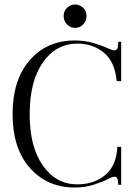

<svg xmlns="http://www.w3.org/2000/svg" viewBox="-20 -822 604 854"><path d="M263 -751Q263 -772 278 -787Q293 -802 314 -802Q335 -802 350 -787Q365 -772 365 -751Q365 -729 350 -713.5Q335 -698 314 -698Q293 -698 278 -713.5Q263 -729 263 -751ZM312 12Q190 12 113 -75Q36 -162 36 -314Q36 -467 112.5 -554.5Q189 -642 312 -642Q356 -642 394 -631Q432 -620 455.5 -609Q479 -598 488 -598Q504 -598 505 -619L506 -636H519V-461H499Q491 -547 442.5 -587.5Q394 -628 324 -628Q229 -628 170.5 -544Q112 -460 112 -314Q112 -168 171 -85Q230 -2 324 -2Q398 -2 448 -43.5Q498 -85 502 -169H519V0H506L505 -15Q504 -36 488 -36Q480 -36 457 -24Q434 -12 395.5 0Q357 12 312 12Z"/></svg>

Font: Arapey Regular-Display
Style: Regular
Weight: 400
Designer: Eduardo Rodriguez Tunni
Foundry: Eduardo Rodriguez Tunni
Version: Version 4.000